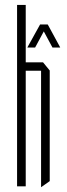

<svg xmlns="http://www.w3.org/2000/svg" viewBox="-20 -753 270 776"><path d="M49 0V-733H84V0ZM146 3V-467H181V-21L147 3ZM84 -467V-501H154L181 -468V-467ZM192 -561 143 -652 173 -654 223 -562V-561ZM91 -561V-562L142 -654H172L122 -561Z"/></svg>

Font: Foldit ExtraLight
Style: Regular
Weight: 250
Version: Version 1.003